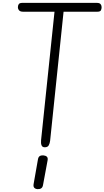

<svg xmlns="http://www.w3.org/2000/svg" viewBox="-20 -1024 726 1335"><path d="M291.5 0Q274.5 0 269 -13.5Q263.5 -27 265.5 -48.5L359 -942.5H141Q121 -942.5 112.8 -952Q104.5 -961.5 104.5 -974Q104.5 -986.5 110.5 -995.2Q116.5 -1004 136 -1004H652.5Q672.5 -1004 679.5 -995Q686.5 -986 686.5 -974Q686.5 -960 681 -951.2Q675.5 -942.5 656 -942.5H422L328.5 -45.5Q326.5 -27.5 319 -13.8Q311.5 0 291.5 0ZM239.5 291Q225 289.5 217.8 281Q210.5 272.5 214 254L244 83.5Q247 66.5 257.2 60.8Q267.5 55 283 56.5Q298 58 306 65.8Q314 73.5 311 90.5L279 263Q276 280 265 286.2Q254 292.5 239.5 291Z"/></svg>

Font: Edu NSW ACT Hand
Style: Regular
Weight: 400
Designer: Tina and Corey Anderson, Eben Sorkin, Mirko Velimirovic
Foundry: Sorkin Type Co.
Version: Version 2.000